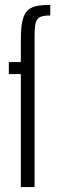

<svg xmlns="http://www.w3.org/2000/svg" viewBox="-20 -763 233 783"><path d="M65 0V-461H16V-510H65V-602Q65 -640 69 -665Q73 -690 81.5 -705.5Q90 -721 104 -729Q118 -737 138 -740Q158 -743 185 -743V-700Q166 -700 153.5 -697Q141 -694 133.5 -685.5Q126 -677 123.5 -660.5Q121 -644 121 -617V0Z"/></svg>

Font: Saira UltraCondensed
Style: Regular
Weight: 400
Width: 1
Designer: Hector Gatti with collaboration of the Omnibus-Type team
Foundry: Omnibus-Type
Version: Version 1.101